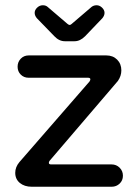

<svg xmlns="http://www.w3.org/2000/svg" viewBox="-20 -710 526 731"><path d="M187 -572 120 -641Q112 -651 112 -661Q112 -672 121.5 -681Q131 -690 143 -690Q154 -690 161 -684L237 -619Q242 -615 245 -615Q249 -615 253 -619L329 -684Q337 -690 348 -690Q359 -690 368.5 -681Q378 -672 378 -661Q378 -651 370 -641L304 -572Q285 -553 264 -553H227Q205 -553 187 -572ZM54 -93 321 -400Q324 -405 324 -408Q324 -414 315 -414H89Q71 -414 59 -426Q47 -438 47 -456Q47 -474 59 -486.5Q71 -499 89 -499H385Q410 -499 426 -483Q442 -467 442 -442Q442 -421 429 -402L169 -98Q166 -94 166 -90Q166 -84 175 -84H405Q423 -84 435.5 -71.5Q448 -59 448 -41Q448 -23 435.5 -11Q423 1 405 1H101Q73 1 55.5 -13.5Q38 -28 38 -52Q38 -74 54 -93Z"/></svg>

Font: 寒蝉全圆体
Style: Regular
Weight: 400
Designer: Warren2060
      Designed by Motoya company      

      [Varela Round]
      Joe Prince(Latin component); Avraham Cornf
Foundry: ChillType
Version: Version 3.200